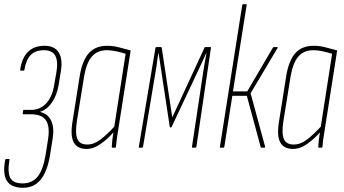

<svg xmlns="http://www.w3.org/2000/svg" viewBox="-30 -703 1638 914"><path d="M77 191Q23 190 2.5 157.5Q-18 125 -5 57Q-4 54 -2 54H14Q17 54 15 57Q5 118 19 144Q33 170 77 170Q123 170 149 138Q175 106 187 35L199 -42Q208 -102 188.5 -130.5Q169 -159 117 -159H80Q79 -159 78.5 -160Q78 -161 78 -162L80 -176Q81 -178 81.5 -179Q82 -180 84 -180H119Q161 -180 190 -211Q219 -242 228 -299L239 -362Q247 -414 232.5 -439Q218 -464 179 -464Q139 -464 116.5 -441.5Q94 -419 86 -370Q86 -369 85.5 -368Q85 -367 84 -367H68Q65 -367 66 -370Q74 -427 103 -456Q132 -485 182 -485Q229 -485 249 -454Q269 -423 260 -366L249 -298Q241 -250 217.5 -215.5Q194 -181 161 -171V-170Q197 -162 213 -129.5Q229 -97 221 -45L208 36Q195 115 162.5 153.5Q130 192 77 191Z M381 6Q339 6 321.5 -24.5Q304 -55 315 -123L349 -338Q361 -414 392.5 -449.5Q424 -485 480 -485Q510 -485 537 -477.5Q564 -470 592 -463L537 -112Q531 -74 527.5 -51.5Q524 -29 522 -4Q522 0 518 0H505Q502 0 502 -4Q503 -21 505 -39Q507 -57 510 -73Q483 -42 449.5 -18Q416 6 381 6ZM385 -15Q418 -15 449.5 -39.5Q481 -64 514 -100L568 -447Q546 -454 522.5 -459Q499 -464 479 -464Q433 -464 407 -433.5Q381 -403 370 -337L336 -126Q327 -67 338.5 -41Q350 -15 385 -15Z M633 0Q630 0 631 -5L710 -475Q711 -479 714 -479H736Q740 -479 740 -475L790 -144L943 -475Q944 -479 947 -479H972Q975 -479 974 -474L905 -5Q904 0 900 0H888Q883 0 884 -5L938 -364Q941 -385 945 -407Q949 -429 953 -450H952Q942 -429 932 -407Q922 -385 912 -364L787 -99Q786 -97 785 -96.5Q784 -96 782 -96Q781 -96 780 -96.5Q779 -97 778 -100L738 -364Q735 -385 731.5 -407Q728 -429 725 -450H724Q720 -429 717.5 -407Q715 -385 711 -364L651 -5Q650 0 647 0Z M1289 -479Q1291 -479 1291.5 -477.5Q1292 -476 1291 -474L1163 -259L1232 -5Q1233 0 1228 0H1215Q1212 0 1211 -3L1145 -247H1076L1038 -5Q1037 0 1033 0H1019Q1016 0 1017 -5L1123 -678Q1124 -683 1129 -683H1140Q1146 -683 1144 -678L1079 -268H1147L1269 -476Q1271 -479 1274 -479Z M1364 6Q1322 6 1304.5 -24.5Q1287 -55 1298 -123L1332 -338Q1344 -414 1375.5 -449.5Q1407 -485 1463 -485Q1493 -485 1520 -477.5Q1547 -470 1575 -463L1520 -112Q1514 -74 1510.5 -51.5Q1507 -29 1505 -4Q1505 0 1501 0H1488Q1485 0 1485 -4Q1486 -21 1488 -39Q1490 -57 1493 -73Q1466 -42 1432.5 -18Q1399 6 1364 6ZM1368 -15Q1401 -15 1432.5 -39.5Q1464 -64 1497 -100L1551 -447Q1529 -454 1505.5 -459Q1482 -464 1462 -464Q1416 -464 1390 -433.5Q1364 -403 1353 -337L1319 -126Q1310 -67 1321.5 -41Q1333 -15 1368 -15Z"/></svg>

Font: Sofia Sans Extra Condensed Thin
Style: Italic
Weight: 250
Italic angle: -9°
Version: Version 4.100